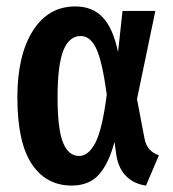

<svg xmlns="http://www.w3.org/2000/svg" viewBox="-20 -563 539 597"><path d="M347 -401 361 -529H463L406 -255L429 -134Q433 -112 444 -99.5Q455 -87 474 -80L434 14Q397 9 373 -14.5Q349 -38 342 -79L336 -122Q318 -54 287.5 -20Q257 14 203 14Q123 14 78.5 -53.5Q34 -121 34 -260Q34 -391 82 -467Q130 -543 214 -543Q268 -543 300 -508.5Q332 -474 347 -401ZM159 -260Q159 -161 176 -119.5Q193 -78 226 -78Q255 -78 276.5 -119Q298 -160 312 -269Q298 -372 279.5 -411.5Q261 -451 231 -451Q195 -451 177 -406Q159 -361 159 -260Z"/></svg>

Font: Fira Sans Extra Condensed Medium
Style: Regular
Weight: 500
Width: 1
Designer: Carrois Corporate & Edenspiekermann AG
Foundry: Carrois Corporate GbR & Edenspiekermann AG
Version: Version 4.203